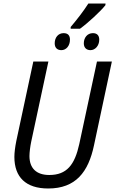

<svg xmlns="http://www.w3.org/2000/svg" viewBox="-20 -1065 658 1095"><path d="M383 -911V-901H436C482 -934 553 -1000 581 -1035L582 -1045H484C456 -1001 421 -956 383 -911ZM330 -779C357 -779 379 -803 379 -839C379 -862 368 -876 343 -876C311 -876 292 -850 292 -818C292 -792 307 -779 330 -779ZM496 -779C522 -779 546 -803 546 -839C546 -862 534 -876 510 -876C478 -876 458 -850 458 -818C458 -792 474 -779 496 -779ZM255 10C412 10 484 -84 516 -236L618 -714H533L432 -243C406 -125 361 -67 261 -67C187 -67 148 -106 148 -175C148 -195 152 -228 158 -257L256 -714H170L73 -261C66 -226 62 -194 62 -170C62 -55 127 10 255 10Z"/></svg>

Font: Noto Sans SemiCondensed
Style: Italic
Weight: 400
Width: 4
Italic angle: -12°
Designer: Monotype Design Team
Foundry: Monotype Imaging Inc.
Version: Version 2.013